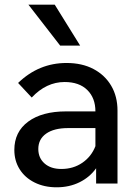

<svg xmlns="http://www.w3.org/2000/svg" viewBox="-20 -781 591 817"><path d="M221 16Q168 16 127 -4.5Q86 -25 63.5 -61Q41 -97 41 -143Q41 -220 100 -263.5Q159 -307 261 -307H386Q386 -364 351.5 -398Q317 -432 255 -432Q177 -432 115 -366L57 -428Q145 -513 263 -513Q329 -513 377.5 -487.5Q426 -462 453 -416.5Q480 -371 480 -310V0H389V-65Q362 -27 318.5 -5.5Q275 16 221 16ZM241 -62Q292 -62 330.5 -88.5Q369 -115 386 -159V-236H270Q210 -236 176.5 -212.5Q143 -189 143 -147Q143 -109 169.5 -85.5Q196 -62 241 -62ZM236 -587 101 -761H213L321 -587Z"/></svg>

Font: Wix Madefor Text Medium
Style: Regular
Weight: 500
Designer: Dalton Maag Ltd
Foundry: Dalton Maag Ltd
Version: Version 3.100